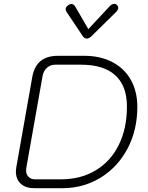

<svg xmlns="http://www.w3.org/2000/svg" viewBox="-20 -995 785 1015"><path d="M64 -89Q64 -96 66 -110L151 -590Q171 -700 286 -700H425Q510 -700 573.5 -667Q637 -634 671.5 -573Q706 -512 706 -430Q706 -308 654.5 -210Q603 -112 512 -56Q421 0 309 0H163Q116 0 90 -23.5Q64 -47 64 -89ZM302 -47Q407 -47 486 -94.5Q565 -142 608 -229Q651 -316 651 -432Q651 -541 589.5 -597Q528 -653 409 -653H272Q246 -653 228 -636.5Q210 -620 205 -593L119 -107Q118 -102 118 -93Q118 -73 131 -60Q144 -47 165 -47ZM416 -806 332 -932Q327 -940 327 -947Q327 -959 343 -969Q349 -974 358 -974Q370 -974 379 -958L447 -841L556 -958Q571 -975 585 -975Q590 -975 597 -970Q605 -963 605 -954Q605 -943 594 -932L466 -806Q452 -791 438 -791Q426 -791 416 -806Z"/></svg>

Font: Kodchasan ExtraLight
Style: Italic
Weight: 275
Italic angle: -10°
Version: Version 1.000; ttfautohint (v1.6)